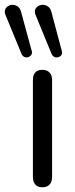

<svg xmlns="http://www.w3.org/2000/svg" viewBox="-63 -786 315 811"><path d="M116 5Q96 5 86 -6.5Q76 -18 76 -39V-448Q76 -469 86 -480Q96 -491 116 -491Q135 -491 146 -480Q157 -469 157 -448V-39Q157 -18 146.5 -6.5Q136 5 116 5ZM155 -558 88 -721Q82 -735 85.5 -745Q89 -755 98.5 -760.5Q108 -766 119.5 -765.5Q131 -765 140.5 -758Q150 -751 154 -736L198 -571Q201 -561 196.5 -554Q192 -547 183.5 -544.5Q175 -542 167 -545.5Q159 -549 155 -558ZM28 -558 -39 -721Q-45 -735 -41.5 -745Q-38 -755 -28.5 -760.5Q-19 -766 -8 -765.5Q3 -765 12.5 -758Q22 -751 26 -736L71 -571Q74 -561 69 -554Q64 -547 56 -544.5Q48 -542 40 -545.5Q32 -549 28 -558Z"/></svg>

Font: Nunito
Style: Regular
Weight: 400
Designer: Vernon Adams
Foundry: Vernon Adams
Version: Version 3.602